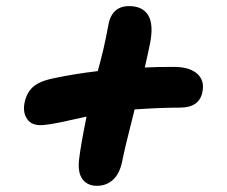

<svg xmlns="http://www.w3.org/2000/svg" viewBox="-20 -618 740 626"><path d="M116.2 -210Q83 -208.5 68.4 -230Q53.7 -251.5 60.1 -283.2Q66.4 -314.5 86.7 -333.7Q106.9 -353 154.8 -362.8Q221.2 -377 298.8 -386.2Q320.3 -463.4 332 -529.8Q341.8 -598.1 400.9 -598.1Q444.8 -598.1 463.1 -568.4Q481.4 -538.6 469.2 -476.1Q466.8 -463.4 460.9 -437.3Q455.1 -411.1 452.1 -397.9Q485.4 -399.9 546.9 -399.9Q597.7 -399.9 622.6 -377.9Q647.5 -356 640.1 -318.8Q630.4 -267.1 566.9 -267.1Q502.9 -267.1 418.9 -261.2Q385.7 -130.9 377.9 -89.8Q369.6 -50.8 348.1 -31.5Q326.7 -12.2 295.9 -12.2Q265.1 -12.2 249 -33.7Q232.9 -55.2 237.8 -98.1Q243.2 -144.5 262.2 -237.8Q245.1 -234.4 219.5 -228.5Q193.8 -222.7 179.9 -219.7Q166 -216.8 148.4 -213.9Q130.9 -210.9 116.2 -210Z"/></svg>

Font: Shantell Sans Bouncy
Style: Bold Italic
Weight: 700
Italic angle: -11.31°
Designer: Stephen Nixon, Anya Danilova, Shantell Martin
Foundry: Arrow Type
Version: Version 1.006;[9816181b4]